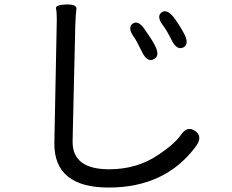

<svg xmlns="http://www.w3.org/2000/svg" viewBox="-20 -784 1040 862"><path d="M468 58Q224 58 224 -139Q224 -165 225 -191L234 -645Q235 -671 235 -697Q235 -730 231.5 -746Q228 -762 277 -764Q326 -765 323 -744Q320 -723 318 -671L307 -199Q306 -173 306 -147Q306 -24 470 -24Q595 -24 691 -89Q764 -138 792 -178Q821 -221 856 -196Q891 -172 861 -129Q724 58 468 58ZM670 -518Q641 -503 618 -550Q593 -602 581 -618Q551 -660 576 -678Q600 -695 630 -652Q663 -605 676 -579Q700 -532 670 -518ZM803 -571Q774 -557 751 -603Q728 -649 713 -668Q681 -710 705 -728Q729 -746 761 -705Q787 -670 807 -632Q831 -586 803 -571Z"/></svg>

Font: Resource Han Rounded CN
Style: Regular
Weight: 400
Designer: Cyano Hao (round all glyphs); Ryoko NISHIZUKA  (kana, bopomofo & ideographs); Paul D. Hunt (Latin, Greek & Cyrillic); Sa
Foundry: Cyano Hao
Version: 0.990